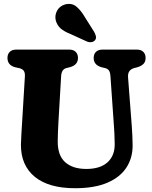

<svg xmlns="http://www.w3.org/2000/svg" viewBox="-20 -956 786 991"><path d="M568 -306.5 550 -564Q548.5 -583.5 542.2 -592.2Q536 -601 523 -604.5L504 -609Q463.5 -620.5 463.5 -657Q463.5 -676.5 475.2 -688.2Q487 -700 508.5 -700H686.5Q708 -700 719.8 -688.2Q731.5 -676.5 731.5 -657Q731.5 -637.5 720.8 -626.5Q710 -615.5 691 -609.5L672 -604.5Q637.5 -594.5 641 -556L660 -307.5Q664 -256 664.5 -206Q665 -142 633 -92Q601 -42 534.8 -13.2Q468.5 15.5 367.5 15.5Q231.5 15.5 159.5 -43.5Q87.5 -102.5 88 -209.5Q88.5 -230 90.5 -266Q92.5 -302 94.5 -331L108.5 -562Q109.5 -580.5 103 -590.2Q96.5 -600 78.5 -604.5L59.5 -608.5Q18.5 -619 18.5 -657Q18.5 -676.5 30.2 -688.2Q42 -700 63.5 -700H337.5Q359 -700 370.8 -688.2Q382.5 -676.5 382.5 -657Q382.5 -621 342 -609.5L322 -604.5Q297.5 -598 295.5 -563L281.5 -324.5Q280 -295 279 -270.8Q278 -246.5 278 -228.5Q277 -154.5 316 -119.2Q355 -84 425.5 -84Q497.5 -84 535.2 -118.5Q573 -153 572 -213.5Q571.5 -245.5 570.5 -266Q569.5 -286.5 568 -306.5ZM419 -866 466 -791.5Q472.5 -779.5 475 -768.8Q477.5 -758 470.5 -748.5Q463.5 -740 451.5 -738.5Q439.5 -737 428 -742L347 -779Q311.5 -793 293.2 -809Q275 -825 268 -850Q261.5 -875.5 274.2 -900Q287 -924.5 315.5 -933Q350 -942 374 -922.2Q398 -902.5 419 -866Z"/></svg>

Font: Fraunces 72pt SuperSoft
Style: Bold
Weight: 700
Version: Version 1.000;[0bf87f6ff]